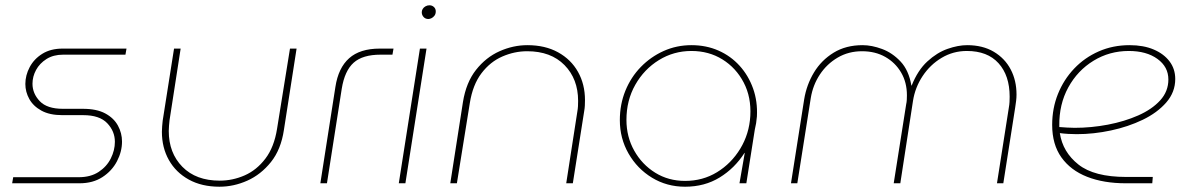

<svg xmlns="http://www.w3.org/2000/svg" viewBox="-20 -694 4515 727"><path d="M26 0 30 -23H278Q323 -23 353.5 -43Q384 -63 399.5 -94Q415 -125 415 -157Q415 -197 386 -227.5Q357 -258 295 -258H216Q168 -258 137 -275Q106 -292 91 -319Q76 -346 76 -376Q76 -409 92.5 -440Q109 -471 140.5 -490.5Q172 -510 217 -510H459L455 -487H219Q182 -487 156 -470.5Q130 -454 116.5 -429Q103 -404 103 -377Q103 -340 130.5 -311Q158 -282 218 -282H294Q346 -282 378.5 -264.5Q411 -247 426.5 -218.5Q442 -190 442 -158Q442 -120 423 -83.5Q404 -47 368 -23.5Q332 0 281 0Z M1103 -510 1055 -202Q1044 -128 1006 -80.5Q968 -33 916.5 -10Q865 13 811 13Q744 13 695 -14Q646 -41 619.5 -88Q593 -135 593 -195Q593 -205 594 -216Q595 -227 596 -237L639 -510H664L622 -239Q621 -229 620 -218.5Q619 -208 619 -198Q619 -115 670.5 -62.5Q722 -10 812 -10Q861 -10 906.5 -30Q952 -50 985 -93.5Q1018 -137 1029 -206L1078 -510Z M1193 0 1250 -365Q1261 -437 1302 -473.5Q1343 -510 1418 -510H1470L1466 -487H1421Q1353 -487 1319 -456.5Q1285 -426 1274 -358L1218 0Z M1490 0 1570 -510H1595L1515 0ZM1602 -622Q1591 -622 1584 -629.5Q1577 -637 1577 -648Q1577 -654 1580.5 -660Q1584 -666 1591 -670Q1598 -674 1606 -674Q1616 -674 1623 -667.5Q1630 -661 1630 -651Q1630 -641 1625 -634.5Q1620 -628 1613.5 -625Q1607 -622 1602 -622Z M1685 0 1733 -308Q1745 -382 1782.5 -429.5Q1820 -477 1871.5 -500Q1923 -523 1977 -523Q2044 -523 2093 -496Q2142 -469 2168.5 -422Q2195 -375 2195 -315Q2195 -305 2194.5 -294.5Q2194 -284 2192 -273L2149 0H2124L2166 -271Q2168 -282 2168.5 -292Q2169 -302 2169 -312Q2169 -395 2117.5 -447.5Q2066 -500 1976 -500Q1928 -500 1882 -480Q1836 -460 1803 -416.5Q1770 -373 1759 -304L1710 0Z M2574 13Q2505 13 2449 -21Q2393 -55 2360 -112.5Q2327 -170 2327 -239Q2327 -299 2348 -350.5Q2369 -402 2406.5 -440.5Q2444 -479 2493 -501Q2542 -523 2598 -523Q2654 -523 2700.5 -502.5Q2747 -482 2780.5 -445Q2814 -408 2831.5 -359Q2849 -310 2846 -253Q2845 -240 2843 -227.5Q2841 -215 2838 -203L2806 0H2780L2800 -115H2799Q2762 -57 2705 -22Q2648 13 2574 13ZM2574 -9Q2641 -9 2695 -42Q2749 -75 2783 -131Q2817 -187 2821 -255Q2825 -326 2796 -381.5Q2767 -437 2715.5 -469Q2664 -501 2598 -501Q2531 -501 2475 -466.5Q2419 -432 2385.5 -373Q2352 -314 2352 -240Q2352 -176 2381.5 -123.5Q2411 -71 2461 -40Q2511 -9 2574 -9Z M2975 0 3025 -318Q3034 -373 3062 -419.5Q3090 -466 3136.5 -494.5Q3183 -523 3246 -523Q3281 -523 3320 -508.5Q3359 -494 3390 -461Q3421 -428 3431 -370H3432Q3455 -428 3491.5 -461.5Q3528 -495 3568 -509Q3608 -523 3642 -523Q3701 -523 3743 -498Q3785 -473 3807 -431Q3829 -389 3829 -336Q3829 -324 3827.5 -312Q3826 -300 3824 -287L3779 0H3755L3800 -287Q3802 -298 3802.5 -308Q3803 -318 3803 -328Q3803 -408 3761 -454.5Q3719 -501 3641 -501Q3589 -501 3545.5 -475Q3502 -449 3473.5 -406Q3445 -363 3437 -312L3389 0H3364L3411 -298Q3413 -307 3413.5 -315.5Q3414 -324 3414 -333Q3414 -382 3392 -419.5Q3370 -457 3332 -478.5Q3294 -500 3244 -500Q3193 -500 3152 -476Q3111 -452 3084.5 -412Q3058 -372 3050 -323L2999 0Z M4243 0Q4159 0 4096.5 -24.5Q4034 -49 3999 -98Q3964 -147 3964 -221Q3964 -284 3986 -338.5Q4008 -393 4047.5 -434.5Q4087 -476 4140.5 -499.5Q4194 -523 4257 -523Q4310 -523 4348.5 -506.5Q4387 -490 4408.5 -461.5Q4430 -433 4430 -395Q4430 -345 4396 -306Q4362 -267 4307 -240.5Q4252 -214 4186.5 -200Q4121 -186 4057 -186Q4041 -186 4024.5 -187Q4008 -188 3993 -190Q4004 -118 4063.5 -71Q4123 -24 4244 -24H4345L4343 0ZM3991 -213Q4005 -212 4020 -211Q4035 -210 4049 -210Q4112 -210 4175 -222Q4238 -234 4290 -257Q4342 -280 4373 -314Q4404 -348 4404 -393Q4404 -441 4362.5 -471Q4321 -501 4254 -501Q4181 -501 4120.5 -464Q4060 -427 4025 -363Q3990 -299 3991 -218Q3991 -217 3991 -216Q3991 -215 3991 -213Z"/></svg>

Font: MuseoModerno Thin Thin
Style: Italic
Weight: 250
Italic angle: -9°
Version: Version 1.003